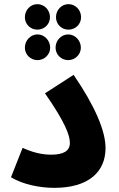

<svg xmlns="http://www.w3.org/2000/svg" viewBox="-20 -900 575 926"><path d="M160 -757C194 -757 221 -783 221 -817C221 -852 194 -880 160 -880C127 -880 100 -852 100 -817C100 -783 127 -757 160 -757ZM310 -757C344 -757 371 -783 371 -817C371 -852 344 -880 310 -880C277 -880 250 -852 250 -817C250 -783 277 -757 310 -757ZM161 -610C194 -610 222 -637 222 -670C222 -705 194 -734 161 -734C127 -734 100 -705 100 -670C100 -637 127 -610 161 -610ZM309 -610C342 -610 370 -637 370 -670C370 -705 342 -734 309 -734C275 -734 248 -705 248 -670C248 -637 275 -610 309 -610ZM33 -45C93 -9 175 6 242 6C407 6 489 -71 489 -186C489 -268 439 -387 335 -539L197 -450C295 -309 317 -247 317 -211C317 -172 287 -154 226 -154C178 -154 133 -167 89 -187Z"/></svg>

Font: Noto Sans Arabic UI Extra
Style: Regular
Weight: 800
Designer: Nadine Chahine - Monotype Design Team
Foundry: Monotype Imaging Inc.
Version: Version 1.900